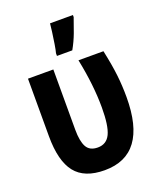

<svg xmlns="http://www.w3.org/2000/svg" viewBox="-144 -858 788 954"><g transform="rotate(-20 250.0 -380.5)"><path d="M295 -606Q316 -643 331 -683Q346 -723 358 -759V-770H237Q236 -757 232 -726.5Q228 -696 223 -665Q218 -634 214 -620V-606ZM469 -296Q469 -355 462.5 -412.5Q456 -470 439 -549H307Q336 -408 336 -289Q336 -192 316 -150.5Q296 -109 250 -109Q207 -109 190.5 -139.5Q174 -170 174 -230V-549H40V-245Q40 -114 88.5 -52.5Q137 9 244 9Q469 9 469 -296Z"/></g></svg>

Font: Noto Sans Mono UI Condensed ExtraBold
Style: Regular
Weight: 800
Width: 3
Designer: Monotype Design team
Foundry: Monotype Imaging Inc.
Version: 1.000